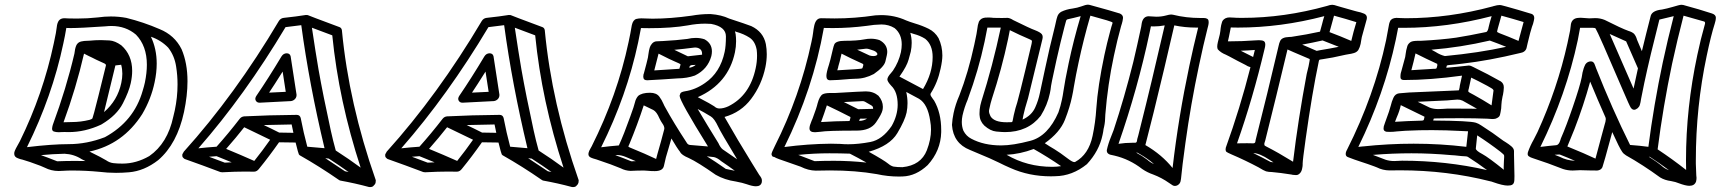

<svg xmlns="http://www.w3.org/2000/svg" viewBox="-20 -759 7259 810"><path d="M418.9 -286.1Q476.1 -335.4 491.7 -409.2Q496.1 -429.2 496.1 -448.2Q496.1 -467.8 491.2 -485.8L466.8 -482.9Q443.4 -384.3 418.9 -286.1ZM248 -243.2 283.2 -244.1Q320.3 -244.1 357.9 -253.4Q367.7 -256.3 369.9 -259.5Q372.1 -262.7 395 -353.5Q425.3 -478.5 426.8 -482.4V-483.9Q426.8 -488.3 421.1 -491Q415.5 -493.7 385.7 -507.3Q380.4 -510.3 368.2 -516.1Q363.3 -518.1 355.7 -522Q348.1 -525.9 334.5 -532.7Q300.8 -386.7 248 -243.2ZM228 -201.2Q216.3 -201.2 207.5 -204.1Q199.7 -206.5 199.7 -216.3Q199.7 -219.7 200.7 -224.1L202.6 -231.9Q259.8 -386.7 293.9 -532.7L296.9 -551.8Q298.8 -561 302.7 -569.3Q309.6 -581.1 322.3 -584Q335 -586.9 347.7 -586.9Q353.5 -586.9 358.4 -587.4Q381.8 -589.8 405.8 -589.8Q418 -589.8 441.7 -588.4Q465.3 -586.9 491.7 -567.9Q537.6 -527.3 537.6 -460Q537.6 -436 531.7 -408.7Q523.9 -372.6 498.3 -322.8Q472.7 -272.9 410.2 -235.4L405.8 -232.9Q338.4 -201.7 269.5 -201.7L252 -202.1Q243.2 -202.1 238 -201.7Q232.9 -201.2 228 -201.2ZM93.8 -138.2Q199.7 -150.9 270 -150.9Q346.2 -150.9 422.4 -180.2Q545.4 -247.1 582 -376.5Q587.4 -393.6 591.3 -411.1Q599.6 -451.7 599.6 -485.8Q599.6 -565.4 553.7 -612.8Q510.7 -649.4 450.2 -649.4Q438 -649.4 424.8 -647.9Q318.8 -640.6 277.8 -640.6L259.8 -641.1Q254.4 -607.9 247.1 -575.2Q200.2 -353 93.8 -138.2ZM221.2 -78.6Q258.8 -80.1 295.9 -80.1L340.3 -79.6Q332.5 -83 324.7 -87.4Q292.5 -108.4 252.4 -110.4Q203.1 -109.4 152.8 -104.5Q175.3 -96.7 221.2 -78.6ZM496.6 -68.8Q554.7 -68.8 609.9 -100.6Q687 -154.3 710.9 -266.1L717.3 -293Q729 -348.6 729 -402.8Q729 -440.9 723.1 -478Q716.3 -523.9 689.5 -558.1Q659.2 -589.4 616.7 -604Q641.1 -552.7 641.1 -490.7Q641.1 -453.1 632.3 -412.1Q617.7 -341.8 580.1 -277.8Q498.5 -149.9 357.4 -119.6Q408.2 -94.7 428.2 -82.5Q441.9 -72.8 458 -70.8Q474.1 -68.8 496.6 -68.8ZM469.7 -29.8Q433.6 -29.8 398.4 -34.2Q341.8 -39.6 284.2 -39.6Q262.7 -39.6 250.7 -38.6Q238.8 -37.6 227.5 -37.6Q196.3 -37.6 168.5 -51.8Q158.7 -56.2 150.4 -59.6Q100.1 -78.6 75.2 -85.4Q64.9 -87.4 55.7 -91.3Q40 -96.7 40 -110.4Q40 -113.3 40.5 -116.7Q42.5 -126.5 64 -163.6Q161.6 -362.3 207 -576.7Q218.3 -629.4 218.8 -640.1Q219.2 -646.5 220.7 -653.3Q224.1 -669.4 231.9 -675.8Q239.7 -682.1 252 -682.1Q263.2 -682.1 270 -681.2L304.7 -680.7Q349.1 -680.7 392.6 -685.5Q420.9 -689.5 447.8 -689.5Q481 -689.5 512.7 -683.6Q585.9 -665.5 653.3 -636.2Q716.8 -610.4 746.1 -551.3Q771 -492.7 771 -416Q771 -356.4 756.3 -286.6Q727.5 -152.3 647.5 -83.5Q588.4 -37.6 524.4 -32.2Q496.6 -29.8 469.7 -29.8Z M1115.2 -368.2 1185.5 -371.6 1172.4 -457Q1135.3 -397.9 1115.2 -368.2ZM1075.2 -325.7Q1064 -325.7 1059.1 -334.5Q1057.1 -338.4 1057.1 -342.3Q1057.1 -344.2 1057.6 -345.7Q1058.6 -350.1 1061.5 -354.5Q1112.8 -429.7 1167.5 -521Q1175.8 -534.2 1189.9 -534.2Q1203.1 -533.7 1206.1 -521.5Q1218.8 -436.5 1231 -359.9V-357.4Q1231 -355 1230.5 -352.5Q1229.5 -347.2 1225.1 -341.8Q1217.3 -333.5 1207 -332.5Q1135.7 -329.1 1075.2 -325.7ZM928.2 -72.8 957.5 -74.2 893.6 -100.1 861.8 -97.7ZM1052.7 -80.1Q1087.9 -124 1119.6 -169.4Q1052.2 -202.6 1010.3 -222.2Q976.6 -179.2 934.1 -130.9Q993.7 -106.4 1052.7 -80.1ZM1217.8 -198.7 1210.4 -233.9Q1118.7 -232.4 1092.8 -231.4Q1120.1 -218.8 1157.7 -199.7ZM816.9 -133.3Q851.6 -137.2 893.6 -140.1Q943.4 -195.8 991.2 -257.8Q998.5 -267.1 1010.3 -268.1Q1112.3 -273.4 1231.9 -274.4Q1244.6 -274.4 1248.5 -261.7Q1260.7 -198.2 1276.4 -140.1Q1315.4 -137.2 1349.1 -133.8Q1284.7 -402.8 1251 -652.8Q1218.8 -648.4 1184.6 -644.5Q1013.2 -357.4 816.9 -133.3ZM1450.7 -33.2 1411.6 -60.5 1367.2 -89.8 1352.1 -91.8Q1386.2 -69.8 1435.1 -36.6ZM1501.5 -51.8Q1409.2 -334 1381.8 -609.9L1295.9 -642.1Q1311 -540.5 1323.7 -466.3Q1343.3 -355.5 1375.5 -208.5Q1384.8 -166 1396.5 -124Q1452.6 -87.9 1501.5 -51.8ZM1541 30.3 1536.1 29.8Q1478.5 14.2 1416 2.9Q1412.1 2 1409.7 0Q1327.1 -57.1 1246.1 -103Q1245.6 -103.5 1244.4 -104Q1243.2 -104.5 1241 -107.4Q1238.8 -110.4 1227.1 -157.7Q1197.3 -158.7 1157.2 -158.7Q1114.7 -98.1 1073.2 -47.4Q1064 -34.7 1051.3 -34.7L1016.1 -35.2Q973.1 -35.2 917.5 -32.2Q913.1 -32.2 909.7 -33.2Q835 -61.5 758.8 -88.4Q754.4 -91.3 751 -95.7Q750.5 -96.7 750 -96.7Q749 -99.6 749 -103.5Q749 -106 749.5 -108.9Q750.5 -109.4 752.2 -113Q753.9 -116.7 754.4 -117.4Q754.9 -118.2 755.4 -119.1Q971.7 -358.9 1156.7 -670.9Q1164.1 -682.1 1176.8 -683.6Q1231.9 -689.5 1270.5 -695.8L1278.3 -695.3Q1278.8 -694.3 1412.6 -644.5Q1420.9 -641.1 1422.4 -631.3Q1451.7 -322.3 1564.9 0L1565.4 0.5L1564.9 1Q1564.9 2 1565.4 2.4Q1565.4 5.9 1564.5 11.7Q1563 18.6 1556.6 23.9Q1552.2 30.3 1541 30.3Z M1971.2 -368.2 2041.5 -371.6 2028.3 -457Q1991.2 -397.9 1971.2 -368.2ZM1931.2 -325.7Q1919.9 -325.7 1915 -334.5Q1913.1 -338.4 1913.1 -342.3Q1913.1 -344.2 1913.6 -345.7Q1914.6 -350.1 1917.5 -354.5Q1968.8 -429.7 2023.4 -521Q2031.7 -534.2 2045.9 -534.2Q2059.1 -533.7 2062 -521.5Q2074.7 -436.5 2086.9 -359.9V-357.4Q2086.9 -355 2086.4 -352.5Q2085.4 -347.2 2081.1 -341.8Q2073.2 -333.5 2063 -332.5Q1991.7 -329.1 1931.2 -325.7ZM1784.2 -72.8 1813.5 -74.2 1749.5 -100.1 1717.8 -97.7ZM1908.7 -80.1Q1943.8 -124 1975.6 -169.4Q1908.2 -202.6 1866.2 -222.2Q1832.5 -179.2 1790 -130.9Q1849.6 -106.4 1908.7 -80.1ZM2073.7 -198.7 2066.4 -233.9Q1974.6 -232.4 1948.7 -231.4Q1976.1 -218.8 2013.7 -199.7ZM1672.9 -133.3Q1707.5 -137.2 1749.5 -140.1Q1799.3 -195.8 1847.2 -257.8Q1854.5 -267.1 1866.2 -268.1Q1968.3 -273.4 2087.9 -274.4Q2100.6 -274.4 2104.5 -261.7Q2116.7 -198.2 2132.3 -140.1Q2171.4 -137.2 2205.1 -133.8Q2140.6 -402.8 2106.9 -652.8Q2074.7 -648.4 2040.5 -644.5Q1869.1 -357.4 1672.9 -133.3ZM2306.6 -33.2 2267.6 -60.5 2223.1 -89.8 2208 -91.8Q2242.2 -69.8 2291 -36.6ZM2357.4 -51.8Q2265.1 -334 2237.8 -609.9L2151.9 -642.1Q2167 -540.5 2179.7 -466.3Q2199.2 -355.5 2231.4 -208.5Q2240.7 -166 2252.4 -124Q2308.6 -87.9 2357.4 -51.8ZM2397 30.3 2392.1 29.8Q2334.5 14.2 2272 2.9Q2268.1 2 2265.6 0Q2183.1 -57.1 2102.1 -103Q2101.6 -103.5 2100.3 -104Q2099.1 -104.5 2096.9 -107.4Q2094.7 -110.4 2083 -157.7Q2053.2 -158.7 2013.2 -158.7Q1970.7 -98.1 1929.2 -47.4Q1919.9 -34.7 1907.2 -34.7L1872.1 -35.2Q1829.1 -35.2 1773.4 -32.2Q1769 -32.2 1765.6 -33.2Q1690.9 -61.5 1614.7 -88.4Q1610.4 -91.3 1606.9 -95.7Q1606.4 -96.7 1606 -96.7Q1605 -99.6 1605 -103.5Q1605 -106 1605.5 -108.9Q1606.4 -109.4 1608.2 -113Q1609.9 -116.7 1610.4 -117.4Q1610.8 -118.2 1611.3 -119.1Q1827.6 -358.9 2012.7 -670.9Q2020 -682.1 2032.7 -683.6Q2087.9 -689.5 2126.5 -695.8L2134.3 -695.3Q2134.8 -694.3 2268.6 -644.5Q2276.9 -641.1 2278.3 -631.3Q2307.6 -322.3 2420.9 0L2421.4 0.5L2420.9 1Q2420.9 2 2421.4 2.4Q2421.4 5.9 2420.4 11.7Q2418.9 18.6 2412.6 23.9Q2408.2 30.3 2397 30.3Z M2740.2 -461.9Q2793 -464.8 2846.2 -468.8L2851.1 -486.8Q2851.1 -489.7 2825.7 -500Q2810.1 -506.3 2758.3 -532.7Q2749.5 -497.1 2740.2 -461.9ZM2888.2 -473.1Q2900.4 -475.1 2911.6 -482.4L2914.6 -485.4Q2911.6 -484.9 2908.2 -484.9H2905.3Q2890.1 -484.9 2888.7 -477.1ZM2881.8 -521.5Q2911.6 -524.4 2941.9 -528.3V-532.2Q2941.9 -545.9 2933.1 -552.2Q2924.8 -558.6 2912.1 -558.6L2907.2 -558.1Q2865.7 -552.7 2824.7 -548.8ZM2710.9 -420.4H2709.5Q2693.8 -420.4 2693.8 -436Q2693.8 -439.9 2694.8 -445.3L2696.3 -449.2Q2709.5 -498 2713.4 -516.1Q2714.4 -521.5 2715.3 -529.1Q2716.3 -536.6 2717.8 -544.9Q2718.8 -548.8 2720.9 -557.4Q2723.1 -565.9 2730 -574.2Q2736.8 -582.5 2747.1 -584.5Q2754.9 -585.4 2765.1 -585.4Q2772.5 -585.4 2776.9 -585.9Q2834 -588.9 2879.4 -594.7Q2897.9 -599.1 2915 -599.1Q2934.6 -599.1 2952.1 -593.3Q2983.4 -576.2 2983.4 -542Q2983.4 -532.7 2981 -522.5Q2965.8 -466.8 2911.6 -440.4Q2879.4 -428.7 2837.4 -428.2Q2769.5 -423.3 2710.9 -420.4ZM3089.8 -86.9Q3020.5 -201.2 3009.8 -224.6Q2994.1 -258.3 2979 -267.6Q2952.1 -284.2 2923.3 -299.3Q2964.8 -229 3010.7 -155.3Q3019 -136.7 3028.8 -128.9Q3059.6 -108.4 3089.8 -86.9ZM3080.1 -38.6Q3053.7 -58.1 3022.5 -79.1Q3006.8 -92.8 2992.2 -96.2L2961.9 -99.6Q2996.1 -78.6 3042 -46.4Q3061.5 -43 3080.1 -38.6ZM2516.1 -137.7Q2549.3 -142.1 2590.8 -145.5Q2612.3 -192.4 2638.7 -266.6Q2656.2 -314.5 2658.7 -327.1Q2662.1 -342.3 2671.9 -354Q2687.5 -367.7 2722.2 -367.7Q2749.5 -367.7 2761.7 -351.1Q2772 -337.4 2778.8 -321.3Q2782.2 -313 2786.6 -305.7Q2822.8 -239.7 2876 -158.7Q2881.3 -148.4 2890.6 -147.5Q2932.6 -144.5 2966.8 -141.1Q2847.2 -333.5 2847.2 -354.5V-355.5Q2847.7 -357.4 2850.1 -364.3Q2852.5 -371.1 2870.1 -374Q2913.6 -380.4 2954.1 -408.7Q3018.6 -452.6 3037.1 -540Q3042.5 -564.5 3042.5 -605.5Q3042.5 -646.5 2980 -658.2Q2967.3 -659.2 2955.1 -659.2Q2919.4 -659.2 2881.8 -651.9Q2815.4 -640.1 2718.8 -640.1L2684.1 -640.6Q2678.7 -610.8 2672.4 -581.1Q2624.5 -355.5 2516.1 -137.7ZM2748 -88.4 2753.4 -108.9Q2769 -162.1 2782.2 -213.4Q2782.7 -215.3 2782.7 -217.3Q2782.7 -227.1 2773.4 -239.7Q2768.1 -247.1 2761.7 -260.3Q2750.5 -287.1 2736.3 -294.9L2695.8 -314.5Q2668.9 -232.4 2635.3 -151.4Q2630.9 -143.1 2630.9 -141.6V-141.1Q2630.9 -139.6 2637.2 -136.7Q2705.1 -108.9 2748 -88.4ZM2643.1 -78.6Q2652.3 -79.1 2662.1 -79.1Q2642.6 -87.4 2621.8 -96.2Q2601.1 -105 2583.5 -105L2575.7 -104.5Q2606.9 -93.3 2643.1 -78.6ZM3015.1 -301.3Q3032.7 -301.3 3052.7 -310.5Q3143.6 -355.5 3168 -471.2Q3173.8 -497.6 3173.8 -523.9Q3173.8 -536.1 3172.4 -548.3Q3166 -584.5 3142.3 -600.1Q3118.7 -615.7 3085.4 -625L3080.6 -627L3083.5 -614.7Q3085.4 -599.6 3085.4 -585Q3085.4 -561.5 3080.6 -538.6Q3052.7 -406.2 2923.8 -349.1Q2982.4 -318.4 2993.2 -310.5Q3002.9 -301.3 3015.1 -301.3ZM3168.9 26.9Q3154.8 26.9 3129.9 18.1Q3113.3 12.2 3084.5 6.8Q3037.1 0 2999.5 -21.5Q2923.8 -74.7 2885.7 -92.3Q2855 -105 2849.1 -118.2Q2835.9 -134.8 2812.5 -174.8L2800.3 -132.8Q2788.1 -95.2 2780.8 -58.6Q2775.9 -37.1 2742.2 -37.1Q2725.1 -37.1 2711.9 -38.6Q2702.6 -39.6 2696.8 -39.6Q2668.5 -39.6 2639.6 -38.1Q2617.7 -39.1 2599.1 -48.8Q2564.9 -63.5 2496.1 -86.4Q2480 -90.8 2473.6 -93.8Q2462.4 -98.6 2462.4 -108.4Q2462.4 -110.8 2462.9 -113.8Q2464.4 -121.6 2471.7 -133.8L2476.1 -141.6Q2584.5 -357.4 2631.8 -581.5Q2639.6 -617.2 2645.5 -652.8Q2650.4 -675.3 2665 -679.2Q2674.8 -681.6 2686 -681.6Q2696.8 -681.6 2708.7 -680.9Q2720.7 -680.2 2732.9 -680.2Q2807.6 -680.2 2897.9 -692.9Q2936 -699.7 2973.1 -699.7H2978Q3023.4 -696.3 3056.2 -680.7Q3129.4 -656.7 3149.4 -648.9Q3200.2 -625 3210.9 -573.2Q3214.8 -552.2 3214.8 -530.3Q3214.8 -503.4 3209 -475.6Q3193.4 -400.9 3148.9 -341.8Q3106.4 -285.2 3036.6 -265.6Q3091.8 -168.5 3152.3 -70.8Q3174.3 -34.2 3183.1 -21Q3188 -15.1 3191.9 -7.8Q3194.3 -2.9 3194.3 3.4Q3194.3 6.3 3193.8 9.8Q3189.9 26.9 3168.9 26.9Z M3516.6 -477.1 3512.2 -462.4Q3613.8 -467.8 3617.2 -470.2Q3619.1 -471.7 3621.6 -481.9L3622.1 -485.8Q3622.1 -489.7 3615.7 -491.7Q3611.3 -494.1 3610.4 -494.1Q3568.8 -512.7 3530.3 -532.7Q3522 -495.1 3516.1 -477.1ZM3664.1 -522.5Q3679.7 -522.5 3681.6 -530.3Q3680.2 -542 3657.2 -548.3Q3651.4 -549.8 3647.9 -551.3Q3641.6 -553.7 3633.8 -553.7L3596.2 -549.3L3648.4 -524.9Q3655.8 -522.5 3664.1 -522.5ZM3604.5 -249Q3623 -249 3638.2 -258.8Q3621.6 -258.8 3616.7 -258.3L3611.3 -258.8Q3606.9 -258.8 3604.5 -249ZM3600.6 -298.3 3663.6 -299.8Q3663.6 -307.6 3660.2 -311Q3656.7 -314.5 3651.6 -316.9Q3646.5 -319.3 3640.6 -323.2Q3627 -332.5 3619.6 -332.5Q3581.5 -331.1 3543.5 -328.6H3540Q3570.3 -314 3600.6 -298.3ZM3443.8 -244.1Q3504.4 -248 3564 -248.5Q3567.9 -260.7 3567.9 -263.7Q3567.9 -265.6 3566.4 -266.1Q3518.1 -291 3468.3 -314.5Q3457 -279.3 3443.8 -244.1ZM3481.9 -420.4Q3466.3 -420.4 3466.3 -438.5Q3466.3 -453.1 3477.1 -485.8Q3481.4 -498 3494.1 -553.2Q3496.6 -564 3500 -572.3Q3507.3 -586.9 3543.9 -586.9Q3596.2 -586.9 3626 -592.8Q3640.6 -595.7 3653.8 -595.7Q3672.9 -595.7 3690.4 -589.8Q3723.1 -572.3 3723.1 -540Q3723.1 -529.8 3715.3 -500Q3709.5 -476.6 3666.5 -446.8Q3628.9 -426.8 3589.4 -426.8Q3578.1 -426.8 3567.4 -425.8Q3507.3 -420.4 3481.9 -420.4ZM3419.4 -201.2H3417Q3395 -201.2 3395 -217.8Q3395 -228.5 3403.8 -249Q3406.7 -254.4 3408.2 -259.3Q3425.8 -306.2 3429.2 -322.8Q3437.5 -353.5 3450.7 -361.3Q3460.9 -366.7 3483.9 -366.7H3503.9Q3618.7 -373.5 3632.8 -373.5Q3664.1 -373.5 3686 -355Q3704.6 -333 3704.6 -308.6Q3704.6 -301.8 3703.1 -294.4Q3699.7 -277.8 3675.8 -242.9Q3651.9 -208 3594.2 -208Q3468.8 -208 3441.4 -203.1Q3430.7 -201.7 3419.4 -201.2ZM3874 -383.3Q3914.6 -450.7 3914.6 -518.6Q3914.6 -569.8 3883.3 -595.2Q3861.8 -608.9 3835.4 -615.7L3820.3 -620.6Q3826.2 -600.1 3826.2 -578.1Q3826.2 -560.1 3822.3 -541Q3820.8 -535.2 3813.2 -507.6Q3805.7 -480 3776.4 -438.5L3774.4 -436ZM3289.1 -138.7Q3387.7 -151.9 3485.4 -152.8Q3504.4 -152.8 3524.4 -151.9Q3541.5 -150.4 3558.6 -150.4Q3600.6 -150.4 3651.4 -159.9Q3702.1 -169.4 3741.7 -227.5Q3766.6 -271.5 3767.1 -316.4Q3767.1 -371.6 3739.7 -397.5Q3723.6 -415 3723.6 -423.8Q3723.6 -434.1 3738.8 -450.7Q3743.7 -456.1 3747.1 -460.9Q3771.5 -497.1 3780.8 -539.1Q3784.2 -556.6 3784.2 -571.8Q3784.2 -615.7 3753.9 -640.6Q3729 -655.8 3698.7 -655.8Q3668 -655.3 3636.2 -649.9Q3564.5 -640.6 3493.2 -640.6Q3474.1 -640.6 3455.6 -641.1Q3410.2 -384.3 3289.1 -138.7ZM3635.3 -73.2Q3600.6 -92.8 3565.4 -110.8Q3522 -112.3 3479 -112.3Q3413.6 -112.3 3347.7 -105.5Q3382.3 -92.8 3416.5 -79.1Q3457.5 -80.6 3498 -80.6Q3567.4 -80.6 3635.3 -73.2ZM3787.1 -53.7Q3865.2 -61.5 3890.1 -125Q3907.7 -170.4 3907.7 -212.4Q3907.7 -231 3904.3 -249Q3894 -320.3 3856.9 -342.3L3803.2 -371.1Q3808.6 -347.2 3808.6 -323.7Q3808.6 -303.7 3804.7 -284.2Q3797.4 -250.5 3765.6 -197.3Q3733.9 -144 3645 -118.7Q3710.4 -82.5 3728.5 -67.4Q3738.3 -59.1 3749.5 -56.2Q3765.1 -53.7 3787.1 -53.7ZM3772.5 -14.2Q3725.1 -14.2 3679.2 -24.4Q3589.8 -40 3481 -40Q3451.2 -40 3421.4 -39.1Q3390.1 -39.6 3357.9 -55.7Q3321.8 -68.8 3292.5 -78.6Q3263.2 -88.4 3254.9 -92.3Q3245.6 -98.1 3240.2 -98.1Q3234.9 -103 3234.9 -109.4Q3234.9 -114.7 3248.5 -142.1Q3355 -353.5 3403.3 -582Q3408.7 -606.9 3410.2 -620.6Q3411.6 -634.3 3415 -650.4Q3421.9 -682.1 3443.8 -682.1Q3472.2 -681.2 3500.5 -681.2Q3585.9 -681.2 3673.3 -694.3Q3685.5 -695.3 3696.8 -695.3Q3753.9 -695.3 3802.7 -672.9Q3816.9 -667 3840.8 -659.7Q3870.6 -650.9 3897.5 -637.7Q3924.3 -624.5 3939.5 -598.1Q3955.6 -564 3955.6 -524.9Q3955.6 -503.4 3948.2 -469.7Q3936 -411.1 3906.2 -364.7Q3905.3 -362.8 3905.3 -360.8Q3905.3 -355 3915.5 -341.8Q3918.9 -337.9 3920.9 -334.5Q3950.7 -282.7 3950.7 -210.4V-201.2Q3948.7 -123 3893.6 -62.5Q3844.7 -16.6 3788.6 -14.6Z M4227.1 -243.2 4247.6 -243.7Q4251 -243.7 4252 -249L4256.8 -273.4Q4260.3 -288.6 4264.2 -303.2Q4272.5 -321.3 4332 -574.2L4332.5 -577.6Q4333.5 -581.5 4333.5 -584Q4333.5 -585.9 4333 -587.6Q4332.5 -589.4 4323.7 -593.3Q4281.2 -611.3 4240.2 -631.8L4232.9 -594.7Q4206.1 -468.3 4164.6 -342.3Q4159.2 -326.2 4152.8 -295.4Q4152.3 -293 4152.3 -290.5Q4152.3 -281.2 4158.7 -268.6Q4173.8 -243.2 4227.1 -243.2ZM4512.2 -75.2Q4514.2 -75.2 4515.6 -75.7Q4572.8 -106.9 4589.4 -186Q4601.6 -243.7 4605 -300.8Q4611.3 -395 4639.2 -526.9Q4649.9 -577.1 4663.6 -627.4Q4668.9 -647.9 4673.3 -660.6V-664.1Q4672.4 -668 4580.1 -692.9Q4551.3 -594.2 4530.3 -495.6Q4519 -443.8 4510.3 -392.6Q4507.3 -372.6 4502.9 -352.5Q4493.7 -307.1 4472.7 -253.7Q4451.7 -200.2 4387.7 -154.8Q4407.2 -141.6 4427.7 -129.9Q4451.2 -115.7 4486.3 -88.9Q4504.4 -75.2 4512.2 -75.2ZM4419.4 -55.2Q4437.5 -55.2 4456.5 -58.1Q4400.4 -96.7 4340.8 -130.4Q4283.2 -108.9 4226.6 -106Q4313 -55.2 4419.4 -55.2ZM4204.1 -145.5Q4252.9 -145.5 4327.1 -165Q4401.4 -184.6 4445.3 -285.2Q4454.6 -312 4460 -338.4Q4463.9 -356.4 4466.3 -374Q4472.7 -418 4488.3 -491.7Q4509.3 -591.3 4539.1 -690.9Q4503.4 -681.6 4490.7 -679.2Q4484.9 -678.2 4482.2 -677Q4479.5 -675.8 4477.8 -671.9Q4476.1 -668 4454.1 -579.6Q4438 -513.2 4418.5 -419.9Q4416.5 -408.7 4414.1 -396.5Q4412.6 -380.9 4409.2 -365.7Q4398.9 -315.9 4370.6 -270.5Q4316.9 -201.7 4219.7 -201.7Q4207.5 -201.7 4182.9 -204.1Q4158.2 -206.5 4132.8 -229Q4113.3 -248 4112.3 -274.9V-281.7Q4112.3 -297.4 4115.7 -314Q4117.2 -322.3 4120.1 -331.1Q4168 -481.9 4202.1 -642.6H4145.5Q4140.1 -612.8 4133.8 -583.5Q4107.9 -462.4 4063.5 -342.3Q4062.5 -340.8 4062.5 -338.9Q4048.3 -306.2 4040.5 -271.5Q4037.6 -257.3 4037.6 -244.6Q4037.6 -224.6 4044.4 -207.5Q4056.2 -184.6 4077.6 -173.8Q4130.4 -145.5 4204.1 -145.5ZM4413.6 -15.1Q4321.3 -15.1 4242.7 -50.3Q4217.8 -61 4193.8 -73.2Q4153.3 -92.8 4115.7 -107.9Q4093.8 -116.7 4071.8 -126.5Q4001.5 -154.3 3996.1 -231.9Q3997.6 -256.8 4002.9 -281.7Q4010.7 -318.8 4027.3 -356.4Q4064.9 -453.1 4090.3 -570.8Q4102.5 -627 4103 -637.2Q4104 -645.5 4105.5 -653.3Q4107.4 -661.1 4109.9 -668Q4117.7 -682.6 4135.7 -684.6L4149.4 -685.1Q4160.6 -685.1 4171.4 -683.6Q4179.2 -683.1 4207 -683.1L4231 -683.6Q4241.7 -682.6 4254.4 -674.3Q4327.6 -638.2 4344.7 -632.3Q4369.1 -623 4375.5 -614.3Q4378.9 -609.4 4378.9 -602.5Q4378.9 -598.6 4377.9 -594.7Q4324.2 -372.6 4316.9 -344.2Q4302.2 -296.9 4297.4 -272.9L4293.9 -254.4Q4333 -272.5 4347.7 -306.6Q4360.4 -335 4366.7 -365.2L4388.2 -465.8Q4407.2 -556.2 4430.7 -648.9L4435.1 -668.5Q4437 -678.2 4440.9 -689.9Q4444.8 -701.7 4456.5 -709Q4478 -719.7 4505.4 -723.1Q4525.4 -726.1 4541.5 -731.9Q4560.5 -739.3 4570.3 -739.3Q4573.7 -739.3 4577.1 -738.3Q4671.9 -712.4 4704.1 -702.1Q4717.8 -696.3 4717.8 -683.6Q4717.3 -677.2 4715.8 -670.4Q4713.4 -659.7 4709.5 -648.4Q4693.4 -590.8 4679.2 -523.4Q4653.3 -402.8 4643.1 -275.9Q4642.6 -245.1 4638.2 -225.6L4635.7 -214.8Q4634.3 -202.1 4631.3 -189.5Q4617.2 -122.1 4565.4 -66.4Q4503.9 -16.6 4432.1 -15.6Z M4698.7 -152.3Q4728 -156.7 4756.3 -156.7H4768.6Q4774.9 -156.7 4776.4 -163.6L4777.8 -172.4L4782.2 -188Q4787.1 -208 4792 -227.5Q4835.4 -398.9 4893.6 -651.9Q4870.1 -647.5 4847.7 -647.5L4835.4 -647.9L4829.6 -620.1Q4779.8 -385.3 4698.7 -152.3ZM4926.8 -50.3Q4951.7 -265.6 4997.6 -481.4Q5014.6 -562 5034.7 -642.6H5025.9Q4978.5 -642.6 4934.1 -651.9Q4892.1 -468.8 4847.2 -286.1Q4825.2 -197.3 4819.8 -177.7L4812 -147Q4881.3 -106.9 4926.8 -50.3ZM4778.8 -114.7 4772.9 -115.2Q4797.9 -102.1 4820.3 -85Q4833.5 -72.8 4848.6 -66.9Q4821.8 -89.8 4790.5 -107.9L4786.1 -110.4Q4783.7 -111.3 4782.2 -112.8L4780.3 -113.8ZM4936.5 25.4Q4931.6 25.4 4927.2 22.9L4912.6 13.2Q4880.9 -9.3 4844.7 -22.9Q4820.3 -31.2 4798.8 -45.9Q4745.6 -87.4 4681.6 -102.5L4674.8 -104Q4649.4 -107.4 4649.4 -123V-126Q4655.3 -153.3 4667 -181.6Q4672.9 -196.3 4678.2 -210.4Q4723.6 -347.2 4761.2 -498Q4777.3 -565.9 4794.4 -646Q4795.4 -653.8 4796.9 -662.1Q4802.7 -689.5 4825.2 -690.4Q4833.5 -690.4 4840.6 -689.5Q4847.7 -688.5 4857.9 -688.5Q4879.9 -688.5 4897.9 -693.4Q4913.6 -697.8 4920.9 -697.8Q4925.3 -697.8 4928.7 -696.8Q4983.9 -683.1 5043.5 -683.1H5058.6Q5077.6 -682.6 5078.6 -670.4Q5079.1 -668 5079.1 -665Q5079.1 -658.2 5077.1 -650.4L5074.2 -639.2Q5056.6 -569.8 5038.1 -481.9Q5003.4 -318.4 4981 -155.8Q4966.8 -53.7 4962.4 -4.9L4960.4 6.3Q4959 11.7 4955.1 16.6Q4946.8 25.4 4936.5 25.4Z M5266.6 -518.6 5273.9 -548.3Q5244.1 -545.9 5214.4 -544.9Q5240.2 -531.2 5266.6 -518.6ZM5680.7 -586.4Q5689.9 -626 5702.1 -665.5Q5655.3 -680.2 5607.9 -692.9L5602.5 -672.9Q5595.2 -647.9 5588.9 -623.5Q5635.7 -606 5680.7 -586.4ZM5534.7 -544.4 5549.8 -547.4Q5588.9 -553.7 5627.9 -561.5L5559.6 -588.4Q5516.6 -578.6 5473.6 -570.8Q5504.4 -558.1 5534.7 -544.4ZM5435.1 -76.7Q5456.5 -254.4 5492.7 -447.3L5500.5 -479.5Q5502.9 -491.2 5504.4 -500.5Q5505.4 -504.9 5505.4 -507.3Q5505.4 -509.8 5504.4 -510.3Q5471.2 -524.9 5438 -538.6L5411.6 -550.3Q5362.3 -343.8 5317.9 -167Q5314.9 -159.2 5314 -154.3V-150.9Q5314 -149.4 5314.2 -147Q5314.5 -144.5 5321.8 -141.1Q5372.6 -115.2 5432.6 -78.1ZM5352.5 -74.2 5335.4 -85Q5294.4 -112.3 5267.1 -113.3Q5304.2 -95.2 5340.3 -75.7ZM5266.6 -154.3Q5274.4 -154.3 5275.9 -160.2L5277.3 -168.5Q5327.6 -366.7 5374 -564.9Q5376.5 -577.6 5380.4 -585.4Q5387.2 -602.1 5418.5 -603Q5423.8 -603 5428.2 -603.5Q5493.7 -613.3 5548.8 -625.5Q5553.7 -641.1 5557.6 -657.7Q5561.5 -674.3 5566.9 -690.9Q5382.8 -642.6 5202.6 -642.6L5172.4 -643.1L5164.6 -604L5160.2 -584.5Q5220.2 -584.5 5280.3 -588.9L5291.5 -589.4Q5306.2 -589.4 5312.5 -585Q5317.9 -581.1 5317.9 -570.8Q5317.9 -564.9 5315.9 -556.6L5315.4 -554.7Q5265.6 -343.8 5198.7 -154.3Q5219.7 -154.8 5241.2 -154.8ZM5449.2 -20.5H5445.3Q5439.5 -20.5 5433.1 -21.5L5429.2 -22.5Q5380.4 -30.3 5345.7 -33.2Q5332.5 -33.2 5321.3 -36.1Q5312 -39.1 5289.1 -53.2Q5232.9 -83 5175.8 -107.4Q5158.2 -115.2 5154.3 -118.2Q5150.4 -121.6 5150.4 -128.9Q5150.4 -132.3 5151.4 -136.2Q5211.4 -302.2 5255.4 -475.6Q5244.1 -478.5 5233.9 -485.4Q5202.6 -501 5165 -521.5Q5158.7 -524.9 5151.4 -528.3Q5130.4 -536.6 5117.7 -550.8Q5115.2 -555.2 5115.2 -562.5Q5115.2 -569.8 5117.7 -580.6Q5119.6 -589.4 5122.1 -598.1Q5124.5 -606.9 5126 -613.8Q5127.4 -619.6 5128.4 -628.4Q5129.4 -640.6 5131.8 -652.8Q5132.8 -656.2 5135.3 -665.5Q5137.7 -674.8 5149.4 -681.6Q5157.2 -685.5 5166.5 -685.5Q5176.3 -685.5 5185.5 -684.6Q5192.9 -683.6 5221.2 -683.6Q5397 -683.6 5578.1 -733.9Q5591.8 -738.8 5600.1 -738.8Q5607.9 -738.8 5621.6 -733.9L5636.7 -729.5Q5665 -721.7 5693.4 -713.4Q5697.8 -711.9 5704.6 -710.4Q5720.7 -707.5 5735.4 -701.2Q5746.6 -695.8 5746.6 -684.6Q5746.6 -681.6 5746.1 -678.7Q5735.4 -640.6 5725.1 -602.5L5722.2 -586.4L5720.2 -574.2Q5717.3 -560.1 5710.4 -547.9Q5703.6 -538.6 5691.9 -535.2Q5680.2 -531.7 5668.9 -530.3L5657.7 -528.3Q5596.7 -514.2 5560.1 -509.3Q5548.3 -507.8 5546.6 -506.8Q5544.9 -505.9 5543.9 -501.5Q5515.1 -364.7 5488.3 -173.3Q5475.6 -82.5 5475.6 -69.3Q5475.6 -68.8 5475.6 -63.2Q5475.6 -57.6 5473.1 -46.4Q5470.7 -34.7 5463.6 -27.6Q5456.5 -20.5 5449.2 -20.5Z M6149.9 -334.5Q6140.6 -338.9 6128.4 -338.9Q6115.2 -338.4 6102.1 -336.9L6085.4 -335.4Q6023.4 -333 5960.9 -329.6Q5986.8 -317.4 6012.2 -304.7Q6028.3 -298.8 6048.3 -298.8Q6057.1 -298.8 6066.9 -299.6Q6076.7 -300.3 6085.4 -300.8H6127.4Q6169.4 -300.8 6210.9 -300.3Q6181.2 -317.4 6150.9 -334V-333.5ZM6324.7 -42.5Q6323.7 -43.9 6323.7 -53.2Q6323.7 -63 6324.7 -80.1L6325.7 -96.2V-99.1Q6325.7 -101.6 6325.2 -104.2Q6324.7 -106.9 6310.1 -118.7Q6262.7 -155.3 6211.9 -188L6206.1 -132.3Q6206.1 -123.5 6233.9 -108.9Q6259.3 -95.2 6324.7 -42.5ZM6253.4 -41.5Q6214.8 -70.3 6173.3 -96.7Q6168.5 -100.1 6153.8 -100.1Q6148.9 -100.1 6145.5 -100.6Q6110.8 -104.5 6103 -104.5Q6015.6 -112.3 5934.6 -112.3Q5854 -112.3 5772 -105.5Q5798.8 -95.7 5825.7 -85Q5842.8 -79.6 5861.8 -79.6Q5869.6 -79.6 5877.9 -80.3Q5886.2 -81.1 5895 -81.1Q6080.1 -81.1 6253.4 -41.5ZM5710.4 -139.2 5731.4 -141.6 5728.5 -141.1Q5837.4 -152.8 5943.8 -152.8Q6056.2 -152.8 6166 -139.6Q6169.4 -173.8 6173.3 -205.1L6150.9 -206.1Q6077.1 -210 6022 -210L5968.3 -209.5Q5896.5 -207.5 5873 -204.6Q5857.9 -202.6 5843.8 -202.6Q5836.4 -202.6 5829.6 -203.1Q5816.9 -205.6 5816.9 -215.8V-217.3L5817.9 -226.1Q5819.8 -233.4 5822.8 -240.7Q5843.8 -297.4 5847.4 -313.7Q5851.1 -330.1 5858.4 -346.4Q5865.7 -362.8 5881.8 -365.2Q5924.3 -369.6 5966.3 -370.6Q5989.3 -371.1 6116.2 -377Q6125.5 -377.9 6134.3 -377.9Q6135.3 -377.9 6137.7 -390.1Q6138.7 -394.5 6138.7 -397.9L6147.9 -439.9Q6013.7 -421.4 5903.3 -421.4Q5888.2 -421.4 5888.2 -433.1V-437Q5888.2 -443.8 5889.6 -450.7L5891.6 -457.5Q5899.9 -487.8 5908.2 -518.6Q5909.2 -524.4 5910.2 -532.2Q5911.1 -540 5912.6 -546.9Q5914.1 -554.2 5917.2 -564.5Q5920.4 -574.7 5931.6 -582Q5940.4 -586.9 5963.9 -586.9H5975.1Q6060.5 -591.3 6122.6 -600.1Q6178.7 -608.9 6250 -624Q6255.9 -626 6259.3 -640.1L6259.8 -643.1Q6264.2 -663.1 6272.9 -690.9Q6085 -641.6 5902.3 -641.6H5878.4Q5874 -617.2 5868.7 -592.3Q5819.8 -361.8 5710.4 -139.2ZM6043.9 -489.3Q5997.6 -510.3 5951.7 -533.7Q5943.8 -498 5934.1 -462.9Q5991.2 -465.8 6029.3 -468.8H6034.2Q6037.1 -468.8 6038.8 -469.7Q6040.5 -470.7 6042 -475.6L6044.9 -488.8Q6044.4 -486.8 6043.9 -486.3H6043Q6042.5 -486.8 6042.7 -487.5Q6043 -488.3 6043 -488.8ZM6075.7 -522.5Q6219.2 -536.1 6334 -561.5Q6300.3 -575.2 6265.1 -587.9Q6141.6 -559.1 6019 -549.3Q6027.3 -545.4 6036.1 -540Q6055.7 -527.3 6075.7 -522.5ZM6386.2 -586.4Q6395.5 -621.6 6407.7 -666Q6360.8 -680.2 6314 -692.9Q6306.2 -667 6299.3 -640.6L6296.9 -630.9Q6296.4 -628.9 6295.9 -626V-625.5Q6295.9 -623 6306.6 -618.7Q6341.8 -605.5 6386.2 -586.4ZM5989.7 -266.6Q5939.9 -291.5 5889.6 -315.4Q5884.3 -290.5 5872.6 -264.2L5865.2 -245.1Q5914.6 -248.5 5975.6 -250Q5983.4 -250 5985.4 -252Q5987.3 -253.9 5987.8 -257.8L5989.3 -264.2V-265.6ZM6272.5 -314.5Q6275.4 -340.3 6279.3 -366.2Q6280.8 -373 6280.8 -377Q6280.3 -382.3 6270.5 -387.7Q6262.2 -392.1 6254.4 -397Q6214.4 -418.5 6186.5 -431.6L6176.3 -384.3L6174.8 -379.4Q6174.3 -377 6174.3 -373.5Q6174.3 -370.1 6198.2 -358.4Q6236.3 -337.4 6272.5 -314.5ZM6340.8 23.9Q6319.8 23.9 6278.8 9.3Q6271 6.3 6267.1 5.9Q6084.5 -40.5 5887.2 -40.5L5841.8 -40Q5813 -40.5 5789.1 -52.7L5777.8 -57.1Q5750 -67.4 5721.9 -76.4Q5693.8 -85.4 5666.5 -96.2Q5657.2 -99.6 5657.2 -109.4Q5657.2 -111.8 5657.7 -114.7Q5659.2 -121.6 5663.1 -127.9Q5777.8 -355.5 5827.6 -589.4Q5834.5 -623.5 5840.3 -657.7Q5841.3 -662.6 5844.2 -668.9Q5849.6 -682.6 5871.1 -683.6Q5878.9 -683.6 5886 -682.9Q5893.1 -682.1 5910.6 -682.1Q6092.8 -682.1 6276.9 -731.9L6281.7 -733.4Q6296.9 -737.8 6306.6 -737.8Q6312 -737.8 6318.6 -735.8Q6325.2 -733.9 6333.5 -731.9Q6379.9 -719.2 6441.9 -700.2Q6452.6 -695.8 6452.6 -683.1Q6452.6 -680.7 6452.1 -678.2L6450.7 -670.9Q6448.2 -658.2 6442.9 -645.5Q6436.5 -626.5 6424.8 -577.1L6419.9 -555.7Q6414.6 -538.6 6392.6 -535.2Q6261.7 -503.4 6150.9 -490.7Q6120.6 -486.8 6091.3 -484.4Q6084 -483.4 6083.5 -481.7Q6083 -480 6081.5 -473.1Q6128.4 -477.1 6175.3 -482.4H6177.2Q6184.6 -482.4 6195.8 -476.1Q6198.7 -474.1 6201.7 -473.1Q6255.4 -447.3 6311.5 -415.5Q6324.2 -406.7 6324.2 -391.1V-388.7Q6323.7 -374.5 6320.8 -359.9L6318.8 -351.6Q6314.5 -330.6 6314 -316.9Q6314 -301.3 6310.5 -285.6Q6310.1 -283.7 6307.9 -273.9Q6305.7 -264.2 6289.6 -258.3Q6282.7 -256.8 6275.4 -256.8Q6269.5 -256.8 6263.9 -257.6Q6258.3 -258.3 6253.4 -258.3Q6202.1 -260.3 6144 -260.3Q6067.9 -260.3 6036.1 -259.3Q6028.8 -259.3 6028.3 -258.1Q6027.8 -256.8 6026.4 -250.5Q6180.2 -249.5 6206.5 -241.2Q6217.3 -237.8 6229.5 -229.5Q6278.8 -198.2 6321.8 -165.5Q6326.7 -162.1 6333.5 -158.2Q6345.2 -150.9 6356 -141.8Q6366.7 -132.8 6367.2 -122.1V-106.4Q6367.2 -82.5 6368.2 -59.1Q6369.1 -33.2 6369.1 -16.6Q6369.1 -5.9 6368.7 1Q6368.2 5.9 6367.7 8.3Q6365.2 20.5 6352.5 22.9Q6347.2 23.9 6340.8 23.9Z M7093.3 -42Q7092.8 -62.5 7092.8 -83Q7092.8 -303.7 7140.6 -527.3Q7154.3 -592.8 7172.9 -658.2Q7173.3 -660.2 7173.3 -661.6Q7173.3 -668 7167 -668.9L7082.5 -692.9Q7056.2 -591.8 7034.2 -490.2Q6996.1 -309.6 6973.1 -128.9Q7035.2 -87.9 7093.3 -42ZM7021 -41Q6981.9 -70.3 6940.4 -97.2L6936 -97.7Q6974.1 -73.2 6987.8 -61.5Q7002.9 -46.9 7021 -41ZM6710.9 -89.8Q6723.6 -136.2 6735.6 -181.9Q6747.6 -227.5 6750 -234.9L6752.9 -245.1Q6754.4 -251.5 6754.4 -255.9Q6754.4 -260.7 6752.9 -264.2Q6719.7 -338.9 6688.5 -414.6Q6660.6 -313.5 6622.1 -213.9L6592.3 -141.1Q6667.5 -110.4 6710.9 -89.8ZM6624.5 -80.6Q6592.3 -94.7 6559.6 -107.4L6558.6 -106.9H6556.2L6559.1 -107.4L6538.6 -106L6559.6 -97.7Q6589.8 -82 6624.5 -80.6ZM6871.6 -385.3 6890.1 -470.7 6840.3 -584.5Q6805.7 -599.6 6771 -615.7Q6795.9 -560.1 6871.6 -385.3ZM6478.5 -139.2Q6512.2 -143.6 6545.9 -146.5Q6556.6 -147.9 6562.5 -167L6564.9 -174.8Q6587.9 -227.1 6615.2 -307.6Q6645 -394 6652.8 -432.6L6656.2 -452.6Q6660.2 -471.7 6668.5 -487.8Q6677.2 -500 6691.4 -500Q6701.2 -500 6705.6 -491.2L6706.1 -490.7L6712.4 -474.6L6711.9 -475.1Q6782.2 -297.4 6856.9 -147.5Q6898.4 -144.5 6934.1 -139.6Q6957 -316.9 6994.6 -494.6Q7015.6 -592.8 7041 -690.9Q7010.7 -683.1 6980.5 -676.3Q6940.9 -521.5 6917 -409.7Q6904.3 -348.6 6903.3 -341.8Q6902.3 -335 6900.9 -327.6Q6899.9 -324.2 6898.2 -316.9Q6896.5 -309.6 6889.2 -302.7Q6880.4 -295.9 6874 -295.9Q6866.2 -295.9 6859.9 -304.7Q6855 -311.5 6826.7 -377.9Q6721.2 -624.5 6711.4 -638.7Q6709 -641.6 6700.7 -641.6H6646Q6641.6 -615.7 6636.2 -589.4Q6587.4 -360.8 6478.5 -139.2ZM7106.9 24.9Q7091.3 24.9 7061.5 13.7Q7050.8 8.8 7029.8 4.9Q7003.4 1.5 6983.9 -10.3Q6910.2 -64 6839.8 -103.5Q6828.6 -110.4 6823.2 -119.1Q6812.5 -133.8 6781.7 -201.7Q6744.1 -62.5 6740.2 -53.7Q6734.4 -41 6718.3 -39.6L6684.6 -40Q6665.5 -41 6646 -41Q6638.2 -41 6630.4 -40.3Q6622.6 -39.6 6614.7 -39.6Q6593.8 -39.6 6574.2 -45.9Q6511.2 -70.8 6446.3 -91.8Q6436.5 -94.7 6429.7 -99.6Q6424.8 -103 6424.8 -109.9Q6424.8 -113.3 6425.8 -116.7Q6435.1 -143.6 6450.2 -169.9Q6459 -186 6466.3 -201.7Q6550.3 -385.3 6592.8 -577.1L6604 -630.9Q6606 -650.4 6607.4 -657.7Q6612.8 -682.1 6638.7 -683.6L6648.9 -684.1Q6655.3 -684.1 6684.6 -681.6Q6691.4 -681.6 6697.8 -682.1Q6704.1 -682.6 6710 -682.6Q6731 -682.6 6750 -674.8Q6820.3 -639.2 6850.6 -628.4Q6864.3 -624.5 6873.5 -616.7Q6882.3 -606.4 6886.2 -591.3Q6892.6 -574.7 6906.7 -543Q6924.8 -618.2 6944.3 -693.4Q6951.7 -714.8 6991.7 -718.8Q7013.7 -723.1 7035.6 -729.5Q7065.9 -738.8 7073.2 -738.8Q7081.1 -738.8 7090.3 -735.4Q7145.5 -720.7 7202.6 -702.1Q7218.3 -696.8 7218.8 -685.1Q7218.8 -678.7 7217.3 -671.4Q7216.3 -665.5 7213.9 -658.7Q7198.2 -609.9 7180.2 -523.9Q7134.3 -307.6 7134.3 -82.5V-68.4Q7135.3 -28.8 7136.2 -19.5Q7137.2 -14.2 7137.2 -8.8Q7137.2 -1 7135.3 6.8Q7128.9 24.9 7106.9 24.9Z"/></svg>

Font: Third Street
Style: Regular
Weight: 400
Designer: GGBotNet
Foundry: GGBotNet
Version: 0.90